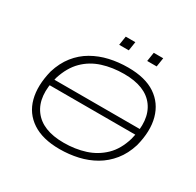

<svg xmlns="http://www.w3.org/2000/svg" viewBox="-186 -1099 1346 1318"><g transform="rotate(30 487.0 -440.0)"><path d="M156 -338 164 -387H887L879 -338ZM439 8Q305 8 222.5 -46.5Q140 -101 114.5 -198Q89 -295 121 -423Q145 -501 189 -556.5Q233 -612 293 -646.5Q353 -681 423 -697Q493 -713 570 -713Q706 -713 787 -658.5Q868 -604 894.5 -507Q921 -410 888 -282Q864 -204 819 -148.5Q774 -93 714.5 -58.5Q655 -24 585 -8Q515 8 439 8ZM442 -44Q533 -44 611 -69Q689 -94 747 -150Q805 -206 833 -301Q877 -470 807 -565.5Q737 -661 568 -661Q476 -661 397.5 -636Q319 -611 262.5 -555Q206 -499 176 -405Q131 -237 202 -140.5Q273 -44 442 -44ZM659 -817 670 -888H745L734 -817ZM437 -817 448 -888H524L513 -817Z"/></g></svg>

Font: Nunito Sans 7pt Expanded ExtraLight
Style: Italic
Weight: 250
Width: 7
Italic angle: -9°
Designer: Vernon Adams
Foundry: Vernon Adams
Version: Version 3.101;gftools[0.9.27]